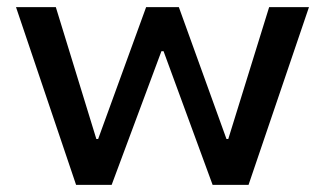

<svg xmlns="http://www.w3.org/2000/svg" viewBox="-20 -520 914 540"><path d="M194 0 25 -500H137L251 -129H256L391 -500H483L617 -129H622L737 -500H849L679 0H578L440 -376H434L294 0Z"/></svg>

Font: Nunito Sans 6pt SemiBold
Style: Regular
Weight: 600
Version: Version 3.101;gftools[0.9.27]